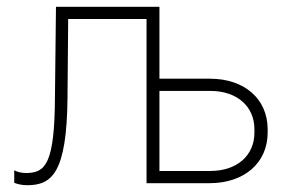

<svg xmlns="http://www.w3.org/2000/svg" viewBox="-20 -540 851 566"><path d="M60 6C133 6 177 -30 179 -252L181 -484H412V0H598C700 0 769 -60 769 -149V-159C769 -248 701 -308 599 -308H450V-520H145L142 -254C141 -57 114 -30 57 -30C43 -30 31 -33 22 -38V-1C33 3 45 6 60 6ZM450 -36V-272H600C678 -272 730 -227 730 -159V-149C730 -81 678 -36 600 -36Z"/></svg>

Font: Fixel Text ExtraLight
Style: Regular
Weight: 200
Width: 4
Designer: AlfaBravo + MacPaw
Foundry: Kyrylo Tkachov, Marchela Mozhyna, Serhii Makarenko, Maria Weinstein, Zakhar Kryvoshyya
Version: Version 1.211